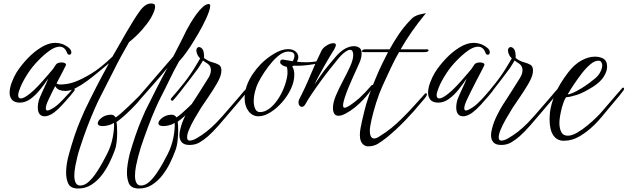

<svg xmlns="http://www.w3.org/2000/svg" viewBox="-20 -661 3589 1098"><path d="M236 4Q196 4 196 -48Q196 -66 202 -88Q204 -95 211 -111Q218 -127 227 -146.5Q236 -166 244 -183.5Q252 -201 255 -211Q234 -179 208.5 -147.5Q183 -116 154 -95Q125 -74 92 -74Q61 -75 48 -91Q35 -107 35 -130Q35 -157 47 -189Q59 -221 74 -246Q100 -287 137 -326Q174 -365 216 -390.5Q258 -416 296 -416Q316 -416 335 -409.5Q354 -403 373 -388Q388 -376 388 -362Q388 -348 376 -348Q367 -348 363 -360Q350 -394 321 -394Q295 -394 263 -371Q231 -348 200 -316Q165 -281 138 -239Q111 -197 97 -163Q84 -132 84 -117Q84 -98 99 -98Q116 -98 149 -124Q171 -141 197 -168.5Q223 -196 246 -223Q269 -250 282 -265Q293 -282 300 -292Q304 -298 313 -301Q322 -304 332 -304Q344 -304 352 -299.5Q360 -295 356 -286Q352 -277 338.5 -251.5Q325 -226 308.5 -194Q292 -162 277.5 -133Q263 -104 256 -88Q242 -57 242 -42Q242 -29 252 -29Q259 -29 273 -37Q295 -48 317 -68.5Q339 -89 359 -112Q370 -123 379 -133Q388 -143 396 -154Q399 -157 401 -157Q407 -157 407 -148Q407 -143 403 -139Q392 -125 381 -112Q370 -99 358 -86Q347 -73 335.5 -60.5Q324 -48 312 -37Q290 -16 270.5 -6Q251 4 236 4Z M427 417Q383 417 370 388Q358 362 358 326Q358 278 375 218Q382 192 390 166.5Q398 141 406 116Q423 66 439.5 27.5Q456 -11 463 -27Q495 -94 530 -162Q565 -230 603 -299Q576 -277 544 -250Q512 -223 478 -198Q444 -173 412.5 -157Q381 -141 355 -141Q316 -141 301 -160.5Q286 -180 286 -202Q286 -220 293 -221H294Q298 -221 297 -213Q296 -210 296 -203Q296 -195 300 -188Q304 -181 314 -179Q317 -178 321 -178Q325 -178 329 -178Q343 -178 363 -181Q383 -184 406 -192Q445 -206 499.5 -238.5Q554 -271 623 -337L705 -480Q749 -556 780 -598.5Q811 -641 843 -641Q852 -641 861 -638Q867 -634 867 -623Q867 -610 859.5 -592Q852 -574 841 -555Q822 -524 790.5 -488.5Q759 -453 718 -420Q695 -380 673 -340Q651 -300 631 -259L554 -108Q548 -97 540 -80Q532 -63 522 -40Q501 7 479.5 63.5Q458 120 439 179Q429 208 422.5 235Q416 262 411 287Q405 318 405 344Q405 369 413 384.5Q421 400 439 400Q463 400 486 379.5Q509 359 529.5 328.5Q550 298 566.5 268Q583 238 592 220Q615 175 624.5 126Q634 77 632 42Q615 52 597.5 56Q580 60 567 60Q554 60 548 57Q539 52 539 44Q539 31 556.5 16Q574 1 596 -3Q601 -4 605 -4.5Q609 -5 613 -5Q623 -5 629 -2Q640 6 641 11Q651 5 669 -10.5Q687 -26 707.5 -45.5Q728 -65 746 -82.5Q764 -100 774 -110Q775 -111 775 -111Q795 -134 816.5 -159Q838 -184 862 -212L970 -337Q978 -351 984.5 -364.5Q991 -378 998 -391L1023 -440L1046 -487Q1054 -502 1068.5 -527Q1083 -552 1101.5 -577.5Q1120 -603 1139 -620.5Q1158 -638 1174 -638Q1182 -638 1182 -627Q1182 -615 1174.5 -593.5Q1167 -572 1156 -549Q1145 -526 1135 -507Q1125 -488 1114.5 -470Q1104 -452 1093 -434Q1071 -397 1047.5 -364Q1024 -331 1004 -310Q973 -255 949.5 -205.5Q926 -156 901 -108Q895 -97 887 -80Q879 -63 869 -40Q848 7 827 63.5Q806 120 786 179Q777 208 770 235Q763 262 758 287Q752 318 752 344Q752 369 760 384.5Q768 400 786 400Q810 400 833 379.5Q856 359 876.5 328.5Q897 298 913.5 268Q930 238 939 220Q962 175 971.5 126Q981 77 979 42Q963 52 945.5 56Q928 60 914 60Q902 60 896 57Q886 53 886 44Q886 31 904 16Q922 1 943 -3Q948 -4 952.5 -4.5Q957 -5 961 -5Q970 -5 976 -2Q988 5 988 11Q999 5 1017.5 -11Q1036 -27 1056 -46Q1076 -65 1093.5 -82.5Q1111 -100 1121 -110Q1136 -125 1142 -125Q1147 -125 1141.5 -113.5Q1136 -102 1121 -84Q1105 -65 1081.5 -41Q1058 -17 1034.5 4Q1011 25 996 35Q999 51 999 83Q999 111 995.5 144Q992 177 982 202Q970 235 951.5 272.5Q933 310 907.5 342.5Q882 375 849 396Q816 417 774 417Q731 417 717 388Q706 361 706 326Q706 302 710.5 274.5Q715 247 722 218Q730 192 737.5 166.5Q745 141 754 116Q771 66 787.5 27.5Q804 -11 811 -27Q843 -92 877.5 -159.5Q912 -227 938 -274Q899 -225 859 -180.5Q819 -136 775 -85Q774 -84 774 -83Q757 -63 733 -39Q709 -15 685.5 5.5Q662 26 646 37Q648 46 649 62Q650 78 650 98Q650 123 647 151Q644 179 635 202Q623 235 604.5 272.5Q586 310 560.5 342.5Q535 375 502 396Q469 417 427 417Z M1064 168Q1033 168 1019.5 152.5Q1006 137 1006 112Q1006 96 1012 74Q1020 40 1039.5 0.5Q1059 -39 1074 -62Q1086 -80 1098 -99Q1110 -118 1123 -138L1172 -216Q1186 -238 1186 -260Q1186 -284 1167 -297L1153 -306Q1145 -311 1141 -315L1127 -292L1113 -270Q1092 -241 1065 -206Q1038 -171 1013 -139Q988 -107 971 -88Q968 -85 965 -85Q960 -85 957.5 -90Q955 -95 959 -99Q998 -143 1034.5 -189.5Q1071 -236 1101 -287L1113 -307L1125 -328Q1117 -333 1110 -346.5Q1103 -360 1103 -372Q1103 -389 1117 -392H1118Q1128 -392 1138 -380Q1148 -366 1147 -329Q1171 -311 1194 -305Q1217 -299 1231.5 -290.5Q1246 -282 1246 -258Q1246 -254 1245.5 -249Q1245 -244 1244 -239Q1239 -215 1218.5 -180Q1198 -145 1173 -108.5Q1148 -72 1130 -45Q1112 -16 1092 18.5Q1072 53 1059.5 84Q1047 115 1051 133Q1054 143 1065 143Q1081 143 1104 130Q1135 112 1161 91.5Q1187 71 1215 43Q1230 28 1253.5 1.5Q1277 -25 1303 -55.5Q1329 -86 1351 -111Q1360 -123 1371 -135L1391 -157Q1394 -160 1396 -160Q1402 -160 1402 -152Q1402 -149 1397 -142Q1387 -128 1374.5 -113Q1362 -98 1351 -85Q1325 -55 1293.5 -17.5Q1262 20 1230.5 56Q1199 92 1170 118Q1147 138 1122 153Q1097 168 1064 168Z M1458 4Q1424 4 1401.5 -25Q1379 -54 1379 -99Q1379 -135 1391 -170Q1403 -204 1423.5 -235Q1444 -266 1470 -293Q1504 -328 1547.5 -354Q1591 -380 1627 -380Q1655 -380 1670.5 -366.5Q1686 -353 1686 -334Q1686 -322 1678 -308Q1704 -305 1729 -305Q1748 -305 1767 -307Q1786 -309 1805 -313H1809Q1817 -313 1817 -309Q1817 -305 1808 -302Q1798 -298 1775 -294Q1752 -290 1727 -287.5Q1702 -285 1682 -285Q1675 -285 1670 -285Q1665 -285 1661 -286L1651 -281Q1663 -264 1663 -234Q1663 -194 1643.5 -152.5Q1624 -111 1592.5 -75.5Q1561 -40 1525.5 -18Q1490 4 1458 4ZM1467 -20Q1494 -20 1520 -39.5Q1546 -59 1567.5 -90.5Q1589 -122 1603.5 -158.5Q1618 -195 1623 -229Q1624 -235 1624 -240.5Q1624 -246 1624 -251Q1624 -260 1623 -267.5Q1622 -275 1619 -279Q1617 -279 1616 -280Q1604 -282 1598.5 -286Q1593 -290 1586 -295Q1582 -300 1582 -307Q1582 -314 1587.5 -318Q1593 -322 1600 -320Q1625 -315 1654 -311Q1664 -328 1664 -342Q1664 -366 1628 -366Q1606 -366 1582.5 -349.5Q1559 -333 1536 -306.5Q1513 -280 1492 -248.5Q1471 -217 1456 -187Q1446 -167 1438.5 -138Q1431 -109 1431 -82Q1431 -57 1439.5 -38.5Q1448 -20 1467 -20Z M1915 1Q1898 1 1891 -12Q1884 -25 1884 -43Q1884 -75 1901.5 -116Q1919 -157 1942 -200Q1965 -243 1982.5 -281.5Q2000 -320 2000 -347Q2000 -360 1995.5 -368Q1991 -376 1982 -376Q1970 -376 1953 -363Q1934 -350 1910 -320L1873 -274Q1844 -238 1814.5 -197.5Q1785 -157 1761.5 -122Q1738 -87 1727 -66Q1718 -50 1706 -50Q1699 -50 1693 -57Q1687 -64 1687 -75Q1687 -82 1690 -91Q1725 -158 1756.5 -234Q1788 -310 1819 -372Q1828 -389 1849 -401.5Q1870 -414 1886 -414Q1901 -414 1901 -403Q1901 -397 1892 -380Q1881 -363 1865 -336Q1849 -309 1832 -279Q1815 -249 1800.5 -222Q1786 -195 1779 -178Q1790 -193 1809.5 -223Q1829 -253 1863 -293L1895 -331Q1927 -369 1954 -383Q1981 -397 2004 -397Q2022 -397 2035 -388Q2048 -379 2048 -357Q2048 -331 2037 -305.5Q2026 -280 2019 -265Q2012 -249 1999 -221Q1986 -193 1973 -161Q1960 -129 1951 -101Q1942 -73 1942 -58Q1942 -45 1950 -45Q1960 -45 1976.5 -55.5Q1993 -66 2009.5 -79Q2026 -92 2035 -100Q2068 -130 2102 -170Q2107 -176 2110 -176Q2113 -176 2113 -170Q2113 -167 2110.5 -162Q2108 -157 2105 -151Q2099 -141 2086 -124.5Q2073 -108 2059 -93Q2038 -70 2012.5 -49Q1987 -28 1956 -11Q1948 -7 1941.5 -4.5Q1935 -2 1931 -1Q1927 0 1923 0.5Q1919 1 1915 1Z M2085 176Q2066 176 2052 160Q2038 144 2038 110Q2038 91 2042 71Q2044 61 2050 32Q2056 3 2064 -27Q2073 -64 2089 -111.5Q2105 -159 2128 -212Q2145 -254 2163 -291Q2181 -328 2199 -363H2061Q2050 -363 2050 -368Q2050 -379 2072 -379H2208Q2233 -424 2260 -464Q2287 -504 2320 -539Q2337 -559 2351.5 -567Q2366 -575 2381.5 -578.5Q2397 -582 2416 -586Q2370 -530 2335.5 -480.5Q2301 -431 2271 -379H2419Q2431 -379 2431 -373Q2431 -370 2425.5 -366.5Q2420 -363 2409 -363H2262Q2238 -321 2216 -274.5Q2194 -228 2169 -173Q2148 -127 2131.5 -74.5Q2115 -22 2105 22Q2095 66 2095 85Q2095 131 2120 131Q2132 131 2150 119Q2189 95 2220 69.5Q2251 44 2279 16Q2294 2 2314.5 -20Q2335 -42 2356 -65Q2377 -88 2393 -106L2410 -125Q2413 -128 2415 -128Q2421 -128 2421 -120Q2421 -115 2417 -110Q2412 -102 2406 -95Q2399 -88 2393 -80Q2350 -27 2298 27Q2246 81 2191 126Q2168 144 2143 160Q2118 176 2085 176Z M2629 4Q2589 4 2589 -48Q2589 -66 2595 -88Q2597 -95 2604 -111Q2611 -127 2620 -146.5Q2629 -166 2637 -183.5Q2645 -201 2648 -211Q2627 -179 2601.5 -147.5Q2576 -116 2547 -95Q2518 -74 2485 -74Q2454 -75 2441 -91Q2428 -107 2428 -130Q2428 -157 2440 -189Q2452 -221 2467 -246Q2493 -287 2530 -326Q2567 -365 2609 -390.5Q2651 -416 2689 -416Q2709 -416 2728 -409.5Q2747 -403 2766 -388Q2781 -376 2781 -362Q2781 -348 2769 -348Q2760 -348 2756 -360Q2743 -394 2714 -394Q2688 -394 2656 -371Q2624 -348 2593 -316Q2558 -281 2531 -239Q2504 -197 2490 -163Q2477 -132 2477 -117Q2477 -98 2492 -98Q2509 -98 2542 -124Q2564 -141 2590 -168.5Q2616 -196 2639 -223Q2662 -250 2675 -265Q2686 -282 2693 -292Q2697 -298 2706 -301Q2715 -304 2725 -304Q2737 -304 2745 -299.5Q2753 -295 2749 -286Q2745 -277 2731.5 -251.5Q2718 -226 2701.5 -194Q2685 -162 2670.5 -133Q2656 -104 2649 -88Q2635 -57 2635 -42Q2635 -29 2645 -29Q2652 -29 2666 -37Q2688 -48 2710 -68.5Q2732 -89 2752 -112Q2763 -123 2772 -133Q2781 -143 2789 -154Q2792 -157 2794 -157Q2800 -157 2800 -148Q2800 -143 2796 -139Q2785 -125 2774 -112Q2763 -99 2751 -86Q2740 -73 2728.5 -60.5Q2717 -48 2705 -37Q2683 -16 2663.5 -6Q2644 4 2629 4Z M2846 168Q2815 168 2801.5 152.5Q2788 137 2788 112Q2788 96 2794 74Q2802 40 2821.5 0.5Q2841 -39 2856 -62Q2868 -80 2880 -99Q2892 -118 2905 -138L2954 -216Q2968 -238 2968 -260Q2968 -284 2949 -297L2935 -306Q2927 -311 2923 -315L2909 -292L2895 -270Q2874 -241 2847 -206Q2820 -171 2795 -139Q2770 -107 2753 -88Q2750 -85 2747 -85Q2742 -85 2739.5 -90Q2737 -95 2741 -99Q2780 -143 2816.5 -189.5Q2853 -236 2883 -287L2895 -307L2907 -328Q2899 -333 2892 -346.5Q2885 -360 2885 -372Q2885 -389 2899 -392H2900Q2910 -392 2920 -380Q2930 -366 2929 -329Q2953 -311 2976 -305Q2999 -299 3013.5 -290.5Q3028 -282 3028 -258Q3028 -254 3027.5 -249Q3027 -244 3026 -239Q3021 -215 3000.5 -180Q2980 -145 2955 -108.5Q2930 -72 2912 -45Q2894 -16 2874 18.5Q2854 53 2841.5 84Q2829 115 2833 133Q2836 143 2847 143Q2863 143 2886 130Q2917 112 2943 91.5Q2969 71 2997 43Q3012 28 3035.5 1.5Q3059 -25 3085 -55.5Q3111 -86 3133 -111Q3142 -123 3153 -135L3173 -157Q3176 -160 3178 -160Q3184 -160 3184 -152Q3184 -149 3179 -142Q3169 -128 3156.5 -113Q3144 -98 3133 -85Q3107 -55 3075.5 -17.5Q3044 20 3012.5 56Q2981 92 2952 118Q2929 138 2904 153Q2879 168 2846 168Z M3204 144Q3165 144 3144 112.5Q3123 81 3123 23Q3123 13 3123.5 3Q3124 -7 3125 -18Q3131 -67 3155.5 -125Q3180 -183 3231 -249Q3265 -293 3305 -315Q3345 -337 3382 -337Q3408 -337 3428 -327Q3452 -314 3452 -280Q3452 -255 3434 -224.5Q3416 -194 3373 -166Q3316 -130 3278 -118Q3240 -106 3217 -105Q3209 -94 3201 -70.5Q3193 -47 3187.5 -21.5Q3182 4 3180 24Q3180 28 3179.5 32.5Q3179 37 3179 42Q3179 72 3189.5 93.5Q3200 115 3227 115Q3251 115 3281 97.5Q3311 80 3340.5 55.5Q3370 31 3392.5 8.5Q3415 -14 3424 -25L3498 -111L3538 -157Q3541 -160 3543 -160Q3549 -160 3549 -152Q3549 -149 3544 -142Q3534 -128 3521.5 -113Q3509 -98 3498 -85Q3484 -69 3463.5 -44Q3443 -19 3420.5 8Q3398 35 3377 55Q3339 92 3295.5 118Q3252 144 3204 144ZM3226 -121Q3240 -122 3261 -132Q3282 -142 3305 -156Q3328 -170 3347.5 -184.5Q3367 -199 3379 -209Q3402 -227 3413 -249Q3424 -271 3424 -287Q3424 -298 3418.5 -306Q3413 -314 3402 -314Q3381 -314 3356.5 -293.5Q3332 -273 3307.5 -241.5Q3283 -210 3261.5 -177.5Q3240 -145 3226 -121Z"/></svg>

Font: Birthstone Bounce
Style: Regular
Weight: 400
Designer: Robert E. Leuschke
Foundry: Rob Leuschke
Version: Version 1.010; ttfautohint (v1.8.3)